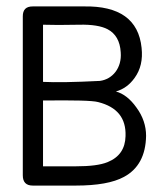

<svg xmlns="http://www.w3.org/2000/svg" viewBox="-20 -577 497 598"><path d="M435 -154C435 -185 425 -215 405 -242C386 -269 364 -286 341 -292C365 -299 384 -313 399 -334C418 -360 425 -391 421 -428C412 -516 352 -559 241 -557H82C61 -557 51 -547 51 -526V-31C51 -10 61 1 82 1H216C283 1 333 -8 366 -26C411 -50 434 -93 435 -154ZM356 -414C360 -365 330 -330 291 -325C212 -321 153 -320 114 -322V-500C140 -499 178 -499 227 -500C266 -501 296 -496 315 -486C340 -473 354 -449 356 -414ZM371 -153C370 -114 352 -87 315 -72C293 -63 260 -59 216 -59H114V-264C211 -265 268 -264 286 -259C345 -244 373 -209 371 -153Z"/></svg>

Font: GFS Philostratos
Style: Regular
Weight: 400
Designer: George D. Matthiopoulos
Foundry: George D. Matthiopoulos
Version: Version 1.000